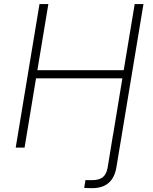

<svg xmlns="http://www.w3.org/2000/svg" viewBox="-20 -748 777 973"><path d="M406.7 204.1 413.1 164.6Q421.4 164.6 430.4 164.8Q439.5 165 445.8 165Q482.9 165 501.5 149.7Q520 134.3 525.9 99.1L552.2 -62.5H552.7L600.1 -351.1H162.6L104.5 0H59.6L180.2 -727.5H225.1L169.4 -392.1H606.9L662.6 -727.5H707L586.9 -2.4L569.8 100.1Q552.2 205.6 446.3 205.6Q436.5 205.6 425.5 205.1Q414.6 204.6 406.7 204.1Z"/></svg>

Font: Inter Extra Light
Style: Italic
Weight: 200
Italic angle: -9.39999°
Designer: Rasmus Andersson
Foundry: rsms
Version: Version 4.000;git-3c8e0fc